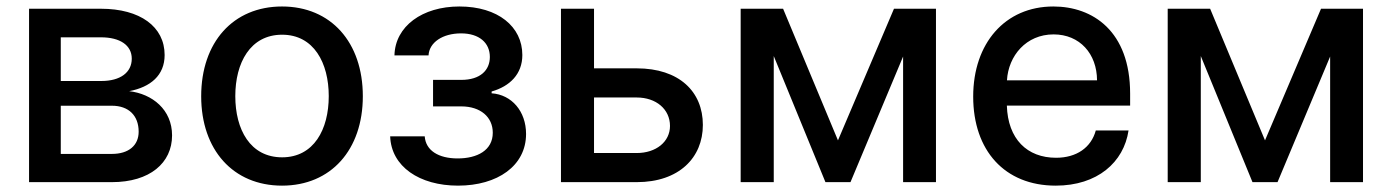

<svg xmlns="http://www.w3.org/2000/svg" viewBox="-20 -573 4378 604"><path d="M71.4 0H332C451.3 0 521.3 -60.4 521.3 -147C521.3 -228 459.2 -277.7 386.4 -286.2C453.5 -299 497.9 -335.9 497.9 -399.9C497.9 -489.3 420.5 -545.5 297.6 -545.5H71.4ZM171.2 -88.8V-240.4H332C384.6 -240.4 416.2 -209.5 416.2 -158.7C416.2 -115.4 384.6 -88.8 332 -88.8ZM171.2 -318.2V-455.6H297.6C358 -455.6 394.5 -430.4 394.5 -388.5C394.5 -344.8 358.3 -318.2 298.7 -318.2Z M867.2 11C1021 11 1121.4 -101.6 1121.4 -270.2C1121.4 -440 1021 -552.6 867.2 -552.6C713.4 -552.6 612.9 -440 612.9 -270.2C612.9 -101.6 713.4 11 867.2 11ZM720.2 -270.6C720.2 -375 767 -463.8 867.5 -463.8C967.3 -463.8 1014.2 -375 1014.2 -270.6C1014.2 -165.8 967.3 -78.1 867.5 -78.1C767 -78.1 720.2 -165.8 720.2 -270.6Z M1316.1 -144.2H1207.4C1210.6 -49 1299.7 11 1420.8 11C1545.1 11 1634.9 -51.5 1634.9 -151.6C1634.9 -222.7 1589.8 -275.2 1526.6 -279.5V-285.2C1583.8 -301.5 1623.2 -339.8 1623.2 -399.9C1623.2 -489.3 1546.5 -552.6 1425.1 -552.6C1308.6 -552.6 1223 -490.4 1220.9 -398.8H1328.1C1330.3 -439.6 1372.5 -468 1430.4 -468C1487.6 -468 1521 -438.2 1521 -393.8C1521 -352.3 1491.1 -321.7 1431.1 -321.7H1342.3V-238.3H1431.1C1491.5 -238.3 1530.2 -204.9 1530.2 -155.5C1530.2 -99.8 1480.8 -74.6 1419.7 -74.6C1359.7 -74.6 1319.2 -99.4 1316.1 -144.2Z M1983 -358H1848.7V-545.5H1744.7V0H1983C2116.5 0 2191.1 -77.4 2191.1 -180C2191.1 -284.8 2116.5 -358 1983 -358ZM1848.7 -91.6V-266.3H1983C2044 -266.3 2087.7 -229.4 2087.7 -176.8C2087.7 -127.1 2044 -91.6 1983 -91.6Z M2616.1 -131.4 2443.5 -545.5H2310V0H2414.1V-396.7L2576.7 0H2655.5L2821 -395.2V0H2924.4V-545.5H2792.3Z M3301.1 11C3432.2 11 3515.3 -62.5 3530.2 -162.6H3427.2C3412.6 -108.7 3366.5 -76.7 3302.2 -76.7C3211.3 -76.7 3150.6 -135.3 3147.4 -240.8H3535.2V-278.4C3535.2 -475.5 3417.3 -552.6 3293.7 -552.6C3141.7 -552.6 3041.5 -436.8 3041.5 -269.2C3041.5 -99.8 3140.3 11 3301.1 11ZM3147.7 -320.3C3152.3 -397.7 3208.1 -464.8 3294.4 -464.8C3376.8 -464.8 3430.8 -403.8 3431.1 -320.3Z M3959.5 -131.4 3786.9 -545.5H3653.4V0H3757.5V-396.7L3920.1 0H3998.9L4164.4 -395.2V0H4267.8V-545.5H4135.7Z"/></svg>

Font: Magic Ui Pro Medium
Style: Regular
Weight: 500
Designer: Stefan Endress, Andreas Faust
Version: Version 1.000;FEAKit 1.0